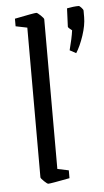

<svg xmlns="http://www.w3.org/2000/svg" viewBox="-50 -688 396 731"><g transform="rotate(-5 148.0 -323.0)"><path d="M77 -18V-590L33 -599V-628Q107 -643 116 -643Q120 -643 132 -631.5Q144 -620 144 -616V-44L187 -35V-5Q114 9 105 9Q101 9 89 -2.5Q77 -14 77 -18ZM230 -490Q242 -535 246 -565Q231 -576 231 -580L234 -650Q259 -655 279 -655Q282 -655 289 -647.5Q296 -640 296 -636V-611Q296 -580 283 -541Q270 -502 254 -477Z"/></g></svg>

Font: Grenze Light
Style: Regular
Weight: 300
Designer: Renata Polastri
Foundry: Omnibus-Type
Version: Version 1.002; ttfautohint (v1.8)